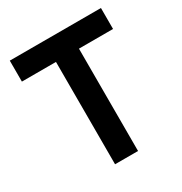

<svg xmlns="http://www.w3.org/2000/svg" viewBox="-164 -822 895 944"><g transform="rotate(-30 283.0 -350.0)"><path d="M218 0V-581H24.5V-700H542V-581H348.5V0Z"/></g></svg>

Font: Geologica EX Med
Style: Regular
Weight: 500
Designer: Sindre Bremnes, Frode Helland
Foundry: Monokrom Skriftforlag AS
Version: Version 1.010;gftools[0.9.28]